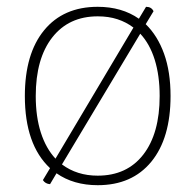

<svg xmlns="http://www.w3.org/2000/svg" viewBox="-20 -532 574 564"><path d="M431 -499 408 -461Q443 -427 462 -374Q481 -321 481 -250Q481 -126 424.5 -57Q368 12 267 12Q196 12 146 -23L127 9Q113 8 106 -3L127 -38Q53 -107 53 -250Q53 -374 109.5 -443Q166 -512 267 -512Q338 -512 388 -477L409 -512Q425 -512 431 -499ZM85 -250Q85 -189 100 -142.5Q115 -96 143 -66L372 -451Q351 -467 325 -475.5Q299 -484 267 -484Q182 -484 133.5 -422Q85 -360 85 -250ZM267 -16Q353 -16 401 -78Q449 -140 449 -250Q449 -310 434.5 -356.5Q420 -403 392 -433L162 -49Q206 -16 267 -16Z"/></svg>

Font: Arima Thin
Style: Regular
Weight: 100
Designer: Joana Correia and Natanael Gama
Foundry: NDISCOVER
Version: Version 1.101;gftools[0.9.23]